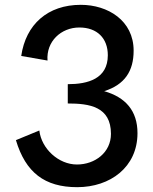

<svg xmlns="http://www.w3.org/2000/svg" viewBox="-20 -767 636 796"><path d="M143 -226 46 -186C86 -52 165 9 300 9C437 9 550 -74 550 -215C550 -308 500 -364 412 -389C497 -416 534 -472 534 -557C534 -682 427 -747 315 -747C178 -747 87 -666 68 -535L177 -516C171 -595 233 -653 309 -653C382 -653 427 -609 427 -538C427 -440 344 -418 261 -418V-338C351 -338 440 -325 440 -212C440 -135 374 -85 299 -85C223 -85 152 -150 143 -226Z"/></svg>

Font: Bithumb Trading Sans Medium
Style: Regular
Weight: 500
Designer: Ham Hyungwon
Foundry: Bithumb
Version: Version 1.200;FEAKit 1.0